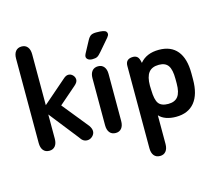

<svg xmlns="http://www.w3.org/2000/svg" viewBox="-115 -781 1307 1140"><g transform="rotate(-15 538.5 -210.5)"><path d="M156 -257V-570Q156 -599 143 -615Q130 -631 107 -631Q83 -631 70 -615Q57 -599 57 -570V-51Q57 -22 70 -6Q83 10 107 10Q130 10 143 -6Q156 -22 156 -51V-200L296 -22Q306 -6 316.5 1Q327 8 341 8Q359 8 373 -5.5Q387 -19 387 -36Q387 -52 374 -71L244 -232L350 -324Q370 -341 370 -357Q370 -373 358.5 -385Q347 -397 331 -397Q316 -397 299 -381Z M465 -51Q465 -22 478 -6Q491 10 515 10Q538 10 551 -6Q564 -22 564 -51V-340Q564 -368 551 -384Q538 -400 515 -400Q491 -400 478 -384Q465 -368 465 -340ZM622 -571Q622 -579 617 -585Q612 -591 598 -594Q584 -597 557 -597Q535 -597 523.5 -590Q512 -583 501 -562L464 -493Q458 -482 458 -474Q458 -464 467.5 -456.5Q477 -449 495 -449Q514 -449 524.5 -454.5Q535 -460 551 -479L612 -550Q622 -562 622 -571Z M772 -352Q767 -381 756.5 -390.5Q746 -400 730 -400Q684 -400 684 -357V149Q684 178 697 194Q710 210 734 210Q757 210 770 194Q783 178 783 149V-27Q799 -9 825.5 0.5Q852 10 886 10Q961 10 1000.5 -38.5Q1040 -87 1040 -179V-216Q1040 -307 1001.5 -354Q963 -401 889 -401Q812 -401 772 -352ZM784 -182 783 -209Q783 -263 803 -289Q823 -315 866 -315Q906 -315 923 -290Q940 -265 940 -209V-180Q940 -126 921 -101Q902 -76 861 -76Q819 -76 802 -99Q785 -122 784 -182Z"/></g></svg>

Font: Beiruti SemiBold
Style: Regular
Weight: 600
Designer: Arlette Boutros
Foundry: Boutros
Version: Version 1.41